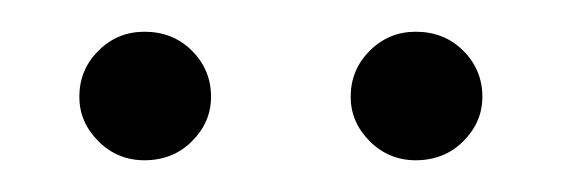

<svg xmlns="http://www.w3.org/2000/svg" viewBox="-20 -714 354 121"><path d="M71 -613Q54 -613 42 -625Q30 -637 30 -653Q30 -670 42 -682Q54 -694 71 -694Q89 -694 101 -682Q113 -670 113 -653Q113 -637 101 -625Q89 -613 71 -613ZM242 -613Q225 -613 213 -625Q201 -637 201 -653Q201 -670 213 -682Q225 -694 242 -694Q260 -694 272 -682Q284 -670 284 -653Q284 -637 272 -625Q260 -613 242 -613Z"/></svg>

Font: Murecho Thin Light
Style: Regular
Weight: 300
Version: Version 1.010